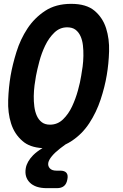

<svg xmlns="http://www.w3.org/2000/svg" viewBox="-20 -760 640 998"><path d="M293 127Q316 127 325.5 138.5Q335 150 330 173Q326 196 312.5 207Q299 218 276 218H223Q164 218 135 189Q106 160 114 114Q120 80 152 47Q172 27 201 10Q134 6 97 -27Q55 -63 37.5 -118.5Q20 -174 22.5 -240Q25 -306 35 -366Q45 -424 65.5 -490Q86 -556 122.5 -611.5Q159 -667 214.5 -703.5Q270 -740 350 -740Q429 -740 471.5 -704Q514 -668 531.5 -613Q549 -558 547 -493Q545 -428 535 -370Q525 -309 503 -242.5Q481 -176 444 -119.5Q407 -63 352 -27Q337 -17 320 -9L292 12Q265 33 249.5 52Q234 71 231 86Q228 103 239 115Q250 127 273 127ZM240 -112Q279 -112 307.5 -139.5Q336 -167 354.5 -206.5Q373 -246 385 -289.5Q397 -333 402 -366Q406 -387 409.5 -414Q413 -441 413.5 -469.5Q414 -498 411 -524.5Q408 -551 398.5 -572Q389 -593 372.5 -605.5Q356 -618 329 -618Q291 -618 262.5 -590.5Q234 -563 215 -523.5Q196 -484 184.5 -440.5Q173 -397 167 -365Q163 -344 159.5 -316.5Q156 -289 155.5 -261Q155 -233 158.5 -206Q162 -179 171.5 -158Q181 -137 197.5 -124.5Q214 -112 240 -112Z"/></svg>

Font: Maple Mono
Style: Bold Italic
Weight: 700
Italic angle: -10°
Monospace: yes
Designer: subframe7536
Version: Version 7.000